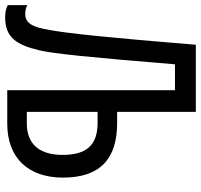

<svg xmlns="http://www.w3.org/2000/svg" viewBox="-40 -716 762 727"><g transform="rotate(90 340.5 -353.0)"><path d="M45 8C119 7 147 -34 168 -121C180 -173 194 -302 221 -635H319V0H446C576 0 650 -80 650 -211C650 -351 580 -416 443 -416H401V-714H147C121 -397 104 -225 90 -155C81 -102 68 -68 31 -68C18 -68 6 -71 -3 -76V-2C9 5 25 8 45 8ZM401 -74V-342H443C527 -342 564 -300 564 -210C564 -121 523 -74 444 -74Z"/></g></svg>

Font: Noto Sans UI Condensed
Style: Regular
Weight: 400
Width: 3
Designer: Monotype Design Team
Foundry: Monotype Imaging Inc.
Version: Version 1.901